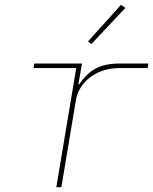

<svg xmlns="http://www.w3.org/2000/svg" viewBox="-20 -781 640 801"><path d="M215 0 298 -497H120L123 -516H322L307 -429H310Q324 -449 339.5 -465Q355 -481 374.5 -492.5Q394 -504 419.5 -510Q445 -516 480 -516H599L596 -497H477Q448 -497 419.5 -489.5Q391 -482 367 -466Q340 -449 321 -422.5Q302 -396 296 -359L236 0ZM361 -597 347 -608 485 -761 503 -748Z"/></svg>

Font: IBM Plex Mono Thin
Style: Italic
Weight: 100
Italic angle: -9°
Monospace: yes
Designer: Mike Abbink, Paul van der Laan, Pieter van Rosmalen
Foundry: Bold Monday
Version: Version 2.3